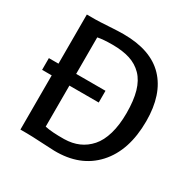

<svg xmlns="http://www.w3.org/2000/svg" viewBox="-169 -908 1061 1074"><g transform="rotate(30 362.0 -371.5)"><path d="M33.2 -350.1V-425.8H95.2V-743.2H150.4Q171.9 -743.2 233.9 -747.1Q295.9 -751 328.6 -751Q504.9 -751 593.3 -658.2Q681.6 -565.4 681.6 -392.6Q681.6 -202.6 584 -95.7Q486.3 11.2 316.9 7.8Q295.9 7.3 231.4 3.7Q167 0 137.2 0H95.2V-350.1ZM209.5 -85Q254.4 -75.2 333.5 -76.2Q385.3 -77.1 426.3 -95Q467.3 -112.8 498.5 -148.2Q529.8 -183.6 546.6 -241.5Q563.5 -299.3 563.5 -376.5Q563.5 -457.5 547.4 -513.9Q531.2 -570.3 497.8 -604.5Q464.4 -638.7 417.2 -653.8Q370.1 -668.9 304.2 -668.9Q245.1 -668.9 209.5 -661.6V-425.8H398.9V-350.1H209.5Z"/></g></svg>

Font: HaufeMerriweatherSans
Style: Regular
Weight: 400
Designer: Eben Sorkin ( eben@eyebytes.com )
Foundry: Eben Sorkin
Version: Version 1.56